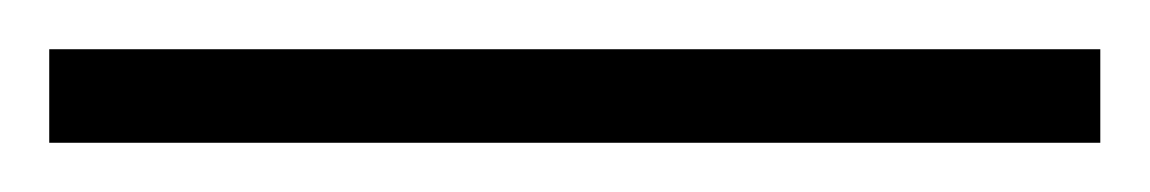

<svg xmlns="http://www.w3.org/2000/svg" viewBox="-24 -818 467 78"><path d="M-4 -760V-798H423V-760Z"/></svg>

Font: Noto Serif Lao SemiCondensed Thin
Style: Regular
Weight: 100
Width: 4
Designer: Monotype Design Team
Foundry: Monotype Imaging Inc.
Version: Version 2.003; ttfautohint (v1.8.4.7-5d5b)